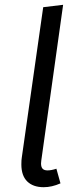

<svg xmlns="http://www.w3.org/2000/svg" viewBox="-20 -768 327 800"><path d="M152 -99 151 -87Q151 -72 157.5 -65Q164 -58 178 -58Q194 -58 215 -65L232 -4Q196 12 162 12Q118 12 93.5 -12Q69 -36 69 -83Q69 -102 71 -113L160 -738L243 -748Z"/></svg>

Font: Fira Sans TEST Book
Style: Italic
Weight: 350
Italic angle: -8°
Designer: Carrois Corporate & Edenspiekermann AG
Foundry: Carrois Corporate GbR & Edenspiekermann AG
Version: Version 4.201